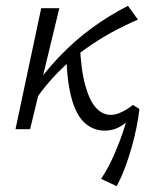

<svg xmlns="http://www.w3.org/2000/svg" viewBox="-20 -442 523 657"><path d="M102 -102 78 -117Q126 -188 180 -245Q234 -302 293.5 -345.5Q353 -389 418 -422L452 -375Q408 -356 362 -331Q316 -306 270 -273Q224 -240 181.5 -197.5Q139 -155 102 -102ZM33 0 121 -414H183L83 0ZM379 195 326 170Q351 132 369.5 90Q388 48 401.5 7.5Q415 -33 424 -67L457 -69Q454 -40 447 -5.5Q440 29 430 64Q420 99 407.5 132.5Q395 166 379 195ZM338 5Q300 5 271 -20.5Q242 -46 226 -101.5Q210 -157 207 -247L253 -293Q257 -202 272 -149Q287 -96 309 -72.5Q331 -49 359 -49Q374 -49 388.5 -55Q403 -61 415.5 -69Q428 -77 435 -83L457 -69Q439 -47 420 -30Q401 -13 381.5 -4Q362 5 338 5Z"/></svg>

Font: Ysabeau Infant
Style: Italic
Weight: 400
Italic angle: -12°
Designer: Christian Thalmann (Catharsis Fonts)
Version: Version 2.001;gftools[0.9.30]; featfreeze: ss01,ss02,lnum